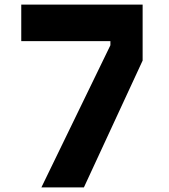

<svg xmlns="http://www.w3.org/2000/svg" viewBox="-20 -820 740 840"><path d="M604 -555 347 0H161L463 -622V-640H73V-800H604Z"/></svg>

Font: Martian Mono
Style: Bold
Weight: 700
Designer: Roman Shamin
Foundry: Evil Martians
Version: Version 1.000